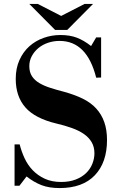

<svg xmlns="http://www.w3.org/2000/svg" viewBox="-20 -944 614 976"><path d="M79 0H54V-210H80Q89 -174 105 -139.5Q121 -105 146.5 -78.5Q172 -52 207.5 -35.5Q243 -19 291 -19Q333 -19 365 -31.5Q397 -44 418 -64.5Q439 -85 449.5 -111.5Q460 -138 460 -165Q460 -197 446 -221Q432 -245 407 -262.5Q382 -280 346 -293Q310 -306 267 -316Q158 -342 109 -398Q60 -454 60 -543Q60 -597 79 -639Q98 -681 129.5 -709Q161 -737 202 -751.5Q243 -766 287 -766Q335 -766 370.5 -752.5Q406 -739 443 -710L469 -754H494V-550L469 -549Q422 -736 283 -736Q252 -736 224 -726.5Q196 -717 175 -699.5Q154 -682 141.5 -658.5Q129 -635 129 -608Q129 -577 142.5 -556.5Q156 -536 179.5 -522Q203 -508 235.5 -497.5Q268 -487 307 -477Q361 -462 401.5 -442Q442 -422 469 -392.5Q496 -363 510 -323.5Q524 -284 524 -232Q524 -118 462 -53Q400 12 283 12Q229 12 190.5 -3Q152 -18 115 -47ZM453 -924 322 -792H260L129 -924H172L291 -863L410 -924Z"/></svg>

Font: Libre Bodoni
Style: Regular
Weight: 400
Designer: Pablo Impallari, Rodrigo Fuenzalida
Foundry: Pablo Impallari, Rodrigo Fuenzalida
Version: Version 1.001; ttfautohint (v1.5.65-e2d9)